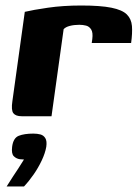

<svg xmlns="http://www.w3.org/2000/svg" viewBox="-20 -422 503 697"><path d="M167 0H59Q37 0 28.5 -11Q20 -22 25 -55L70 -379Q99 -386 154 -394Q209 -402 275 -402Q345 -402 384.5 -394Q424 -386 440.5 -369.5Q457 -353 459 -327.5Q461 -302 456 -266H313L315 -280Q318 -304 311 -315Q304 -326 292.5 -329Q281 -332 268 -332Q249 -332 233.5 -328Q218 -324 211 -316ZM4 255Q17 234 27 219Q37 204 46.5 189.5Q56 175 67 157Q64 157 59.5 156.5Q55 156 52 156Q39 154 30 145Q21 136 24 111Q28 79 48 71Q68 63 101 63Q115 63 126.5 66Q138 69 144.5 79.5Q151 90 148 111Q144 134 131.5 160.5Q119 187 102 211.5Q85 236 67 255Z"/></svg>

Font: Genos
Style: Bold Italic
Weight: 700
Italic angle: -8°
Version: Version 1.010